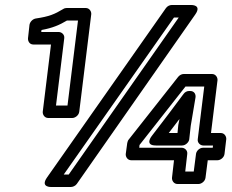

<svg xmlns="http://www.w3.org/2000/svg" viewBox="-20 -711 927 768"><path d="M250 -289H204L237 -558C239 -573 226 -583 215 -583H145L146 -591C190 -599 218 -611 248 -629H292ZM269 -239C280 -239 295 -249 297 -264L345 -654C346 -665 338 -679 323 -679H247C243 -679 237 -678 233 -675C198 -654 177 -645 123 -637C111 -635 100 -624 98 -612L92 -558C91 -547 98 -533 113 -533H184L151 -264C150 -253 158 -239 173 -239ZM676 -641H695L255 -13H235ZM667 -691C659 -691 650 -687 644 -679L168 -1C140 39 185 37 185 37H263C271 37 281 33 287 25L761 -653C789 -693 744 -691 744 -691ZM604 -129H708C723 -129 736 -143 737 -154L743 -208L762 -321C764 -334 757 -347 741 -347H736C727 -347 719 -342 714 -335L655 -256L587 -167C587 -167 556 -129 604 -129ZM655 -179 694 -230 698 -235 693 -210V-209L690 -179ZM832 -129 831 -120H792C777 -120 765 -106 764 -95L755 -25H721L729 -95C731 -110 718 -120 707 -120H537L538 -131L722 -365H797L771 -154C769 -139 782 -129 793 -129ZM885 -154C886 -165 878 -179 863 -179H824L850 -390C851 -401 843 -415 828 -415H715C707 -415 699 -411 693 -404L495 -153C492 -150 490 -144 489 -139L483 -95C482 -84 490 -70 505 -70H676L668 0C667 11 675 25 690 25H774C785 25 800 15 802 0L811 -70H850C861 -70 876 -80 878 -95Z"/></svg>

Font: Falling Sky
Style: ExtOuObl
Weight: 400
Designer: Paul D. Hunt
Foundry: Adobe Systems Incorporated
Version: Version 1.02